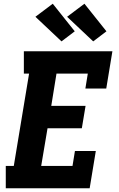

<svg xmlns="http://www.w3.org/2000/svg" viewBox="-20 -1010 640 1030"><path d="M11 0V-120H54L136 -615H108V-735H583L550 -535H438L451 -615H283L255 -442H439L419 -322H235L201 -120H369L382 -200H494L461 0ZM480 -788 340 -920 433 -990 551 -842ZM310 -788 170 -920 263 -990 381 -842Z"/></svg>

Font: Iosevka Curly Slab HvExObl
Style: Regular
Weight: 900
Width: 7
Italic angle: -9°
Monospace: yes
Designer: Belleve Invis
Foundry: Belleve Invis
Version: Version 11.1.0; ttfautohint (v1.8.3)